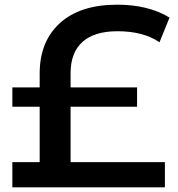

<svg xmlns="http://www.w3.org/2000/svg" viewBox="-20 -808 766 828"><path d="M691.1 -108.9V0H33.3V-108.9H151.1V-347.8H33.3V-431.1H151.1V-491.1Q151.1 -628.9 238.3 -708.3Q325.6 -787.8 485.6 -787.8Q620 -787.8 711.1 -732.2L667.8 -625.6Q598.9 -673.3 486.7 -673.3Q386.7 -673.3 335.6 -627.2Q284.4 -581.1 284.4 -492.2V-431.1H571.1V-347.8H284.4V-108.9Z"/></svg>

Font: Paperlogy 6 SemiBold
Style: Regular
Weight: 600
Designer: redesigned by Lee Juim, glyphs from Gmarket Sans & Montserrat
Foundry: PT&
Version: Version 1.001